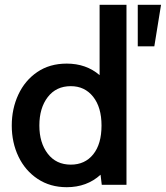

<svg xmlns="http://www.w3.org/2000/svg" viewBox="-20 -770 691 800"><path d="M507 -750V0H404L399 -42Q342 10 258 10Q189 10 137 -24.5Q85 -59 57 -117.5Q29 -176 29 -247Q29 -317 56.5 -376Q84 -435 135.5 -470Q187 -505 258 -505Q339 -505 395 -457V-750ZM403 -247Q403 -323 368 -367Q333 -411 275 -411Q214 -411 179 -365.5Q144 -320 144 -247Q144 -175 179 -129.5Q214 -84 275 -84Q334 -84 368.5 -127Q403 -170 403 -247ZM554 -750H651L623 -577H554Z"/></svg>

Font: Cabin SemiBold
Style: Regular
Weight: 600
Designer: Pablo Impallari
Foundry: Pablo Impallari. http://www.impallari.com Igino Marini. http://www.ikern.com
Version: Version 2.200